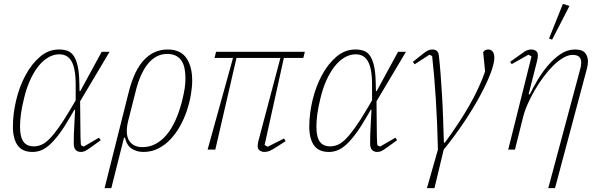

<svg xmlns="http://www.w3.org/2000/svg" viewBox="-20 -777 3111 997"><path d="M396 -251 398 -65Q399 -54 399 -43.5Q399 -33 401 -22L415 -16L494 -62L503 -49L449 -10Q430 4 420 8Q410 12 400 12Q383 12 373 1.5Q363 -9 363 -32Q363 -50 363.5 -76.5Q364 -103 366 -130L370 -207H366L347 -174Q315 -118 288 -82Q261 -46 237.5 -25Q214 -4 192.5 4Q171 12 149 12Q95 12 71 -23Q47 -58 47 -119Q47 -186 64 -257Q81 -328 112.5 -386.5Q144 -445 188 -482.5Q232 -520 286 -520Q311 -520 330.5 -513Q350 -506 363 -486.5Q376 -467 383.5 -433.5Q391 -400 392 -347L393 -304H397L508 -508H549ZM156 -17Q175 -17 194.5 -25Q214 -33 236 -55Q258 -77 284.5 -114Q311 -151 346 -210L373 -256V-306V-335Q373 -382 367 -413Q361 -444 349.5 -462Q338 -480 322.5 -487.5Q307 -495 288 -495Q258 -495 230 -478.5Q202 -462 178.5 -432Q155 -402 136 -360Q117 -318 105 -267Q93 -219 88.5 -183.5Q84 -148 84 -119Q84 -66 101.5 -41.5Q119 -17 156 -17Z M647 -293Q676 -411 727.5 -465.5Q779 -520 850 -520Q917 -520 947.5 -476Q978 -432 978 -359Q978 -325 971 -284Q964 -243 950 -201.5Q936 -160 914.5 -121.5Q893 -83 865 -53.5Q837 -24 802 -6Q767 12 725 12Q690 12 664 -5Q638 -22 629 -62H624L558 200H523ZM720 -13Q757 -13 788.5 -30Q820 -47 845.5 -77.5Q871 -108 890.5 -151Q910 -194 924 -247Q935 -291 939 -318Q943 -345 943 -369Q943 -397 938.5 -420.5Q934 -444 923 -461Q912 -478 893.5 -487.5Q875 -497 848 -497Q790 -497 748 -445.5Q706 -394 683 -297L646 -151Q629 -82 650 -47.5Q671 -13 720 -13Z M1190 -476H1094L1102 -508H1563L1555 -476H1454L1354 -24L1370 -15L1455 -58L1463 -44L1418 -15Q1392 2 1379 7Q1366 12 1353 12Q1341 12 1329.5 5Q1318 -2 1318 -20Q1318 -33 1325 -57L1436 -476H1208L1098 0H1058Z M1935 -251 1937 -65Q1938 -54 1938 -43.5Q1938 -33 1940 -22L1954 -16L2033 -62L2042 -49L1988 -10Q1969 4 1959 8Q1949 12 1939 12Q1922 12 1912 1.5Q1902 -9 1902 -32Q1902 -50 1902.5 -76.5Q1903 -103 1905 -130L1909 -207H1905L1886 -174Q1854 -118 1827 -82Q1800 -46 1776.5 -25Q1753 -4 1731.5 4Q1710 12 1688 12Q1634 12 1610 -23Q1586 -58 1586 -119Q1586 -186 1603 -257Q1620 -328 1651.5 -386.5Q1683 -445 1727 -482.5Q1771 -520 1825 -520Q1850 -520 1869.5 -513Q1889 -506 1902 -486.5Q1915 -467 1922.5 -433.5Q1930 -400 1931 -347L1932 -304H1936L2047 -508H2088ZM1695 -17Q1714 -17 1733.5 -25Q1753 -33 1775 -55Q1797 -77 1823.5 -114Q1850 -151 1885 -210L1912 -256V-306V-335Q1912 -382 1906 -413Q1900 -444 1888.5 -462Q1877 -480 1861.5 -487.5Q1846 -495 1827 -495Q1797 -495 1769 -478.5Q1741 -462 1717.5 -432Q1694 -402 1675 -360Q1656 -318 1644 -267Q1632 -219 1627.5 -183.5Q1623 -148 1623 -119Q1623 -66 1640.5 -41.5Q1658 -17 1695 -17Z M2254 0Q2251 -137 2243 -263.5Q2235 -390 2224 -486L2210 -493L2133 -443L2124 -456L2177 -498Q2193 -511 2203.5 -515.5Q2214 -520 2225 -520Q2239 -520 2248 -513Q2257 -506 2259 -488Q2264 -444 2268 -391Q2272 -338 2275.5 -279.5Q2279 -221 2281 -159Q2283 -97 2285 -36H2290Q2369 -144 2420 -234.5Q2471 -325 2499 -406L2489 -506Q2497 -520 2516 -520Q2530 -520 2538.5 -509Q2547 -498 2547 -477Q2547 -448 2527.5 -396.5Q2508 -345 2473 -280Q2438 -215 2389.5 -142.5Q2341 -70 2284 0L2236 200H2197Z M2740 -484 2724 -493 2637 -444 2629 -456 2688 -498Q2706 -512 2717 -516Q2728 -520 2739 -520Q2751 -520 2762 -513.5Q2773 -507 2773 -489Q2773 -483 2772 -476Q2771 -469 2768 -457L2725 -288L2731 -287Q2747 -320 2771 -360.5Q2795 -401 2825 -436.5Q2855 -472 2890.5 -496Q2926 -520 2966 -520Q3003 -520 3018 -502.5Q3033 -485 3033 -457Q3033 -439 3027 -418L2862 200H2827L2992 -415Q2996 -429 2997 -437.5Q2998 -446 2998 -453Q2998 -492 2954 -492Q2931 -492 2905 -477Q2879 -462 2853.5 -437Q2828 -412 2803 -378.5Q2778 -345 2757 -309Q2736 -273 2719.5 -235.5Q2703 -198 2695 -164L2654 0H2619ZM2903 -757 2937 -746 2847 -571 2831 -577Z"/></svg>

Font: IBM Plex Serif ExtLt
Style: Italic
Weight: 200
Italic angle: -14°
Designer: Mike Abbink, Paul van der Laan, Pieter van Rosmalen
Foundry: Bold Monday
Version: Version 3.001